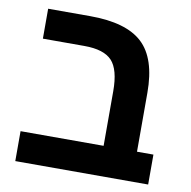

<svg xmlns="http://www.w3.org/2000/svg" viewBox="-71 -677 742 747"><g transform="rotate(10 300.0 -303.0)"><path d="M60.1 -487.8V-606H226.1Q368.7 -606 432.9 -546.4Q497.1 -486.8 497.1 -351.1V-118.2H562V0H37.1V-118.2H365.2V-334Q365.2 -419.4 333.3 -453.6Q301.3 -487.8 224.1 -487.8Z"/></g></svg>

Font: Liberation Mono
Style: Bold
Weight: 700
Monospace: yes
Designer: Steve Matteson
Foundry: Ascender Corporation
Version: Version 2.1.5